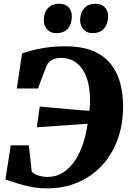

<svg xmlns="http://www.w3.org/2000/svg" viewBox="-20 -1000 700 1028"><path d="M232 8.5Q189 8.5 148 0.8Q107 -7 71.8 -18.5Q36.5 -30 9 -39L37.5 -222H134.5L150 -80.5Q166 -65.5 189.5 -59Q213 -52.5 232.5 -52.5Q280.5 -52.5 317.2 -76Q354 -99.5 381 -139.8Q408 -180 424.8 -231Q441.5 -282 449 -337.5L177 -318.5L193 -429.5Q212.5 -428 242.2 -425.2Q272 -422.5 308.2 -419.2Q344.5 -416 383.2 -412.5Q422 -409 458.5 -406.5Q460.5 -422.5 461.5 -439Q462.5 -455.5 462 -471Q461.5 -513.5 452.8 -552.8Q444 -592 425.2 -623Q406.5 -654 377 -672Q347.5 -690 306.5 -690Q284.5 -690 269.2 -684Q254 -678 244.2 -669Q234.5 -660 230 -649Q224.5 -635.5 218.8 -620Q213 -604.5 206.8 -588.8Q200.5 -573 194.8 -557Q189 -541 183.5 -526.5H70L98 -714Q115 -720 147.5 -729Q180 -738 225.8 -745Q271.5 -752 329 -752Q419 -752 479 -726.5Q539 -701 574 -656.2Q609 -611.5 624 -553.8Q639 -496 639 -431.5Q639 -333.5 609.5 -253Q580 -172.5 526 -114Q472 -55.5 397.2 -23.5Q322.5 8.5 232 8.5ZM280.5 -822.5Q250.5 -822.5 232.2 -842.8Q214 -863 214.5 -893.5Q215 -933 236.8 -956.5Q258.5 -980 295.5 -980Q331 -980 348.2 -960.2Q365.5 -940.5 364.5 -911.5Q364.5 -872 343.8 -847.2Q323 -822.5 280.5 -822.5ZM474.5 -822.5Q445 -822.5 426.8 -842.8Q408.5 -863 409 -893.5Q410 -933 431.8 -956.5Q453.5 -980 490 -980Q524 -980 541.8 -960.2Q559.5 -940.5 558.5 -911.5Q558 -872 537.2 -847.2Q516.5 -822.5 474.5 -822.5Z"/></svg>

Font: Merriweather 36pt Black
Style: Italic
Weight: 900
Italic angle: -7.8°
Version: Version 2.101